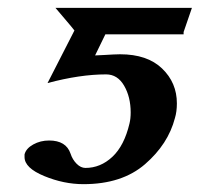

<svg xmlns="http://www.w3.org/2000/svg" viewBox="-20 -453 505 485"><path d="M307.1 -141.1Q310.1 -153.3 310.1 -168.9Q310.1 -208 293.5 -236.6Q276.9 -265.1 248 -265.1Q182.1 -265.1 100.1 -243.2L168 -376Q162.1 -383.8 145 -403.8Q127.9 -423.8 120.1 -433.1H464.8L443.8 -372.1V-366.2H246.1Q225.1 -323.2 220.2 -313Q227.1 -313 241.5 -314Q255.9 -314.9 266.4 -315.4Q276.9 -315.9 283.2 -315.9Q352.1 -315.9 389.4 -280Q426.8 -244.1 426.8 -191.9Q426.8 -170.9 421.9 -154.8Q404.8 -88.9 346.4 -38.3Q288.1 12.2 190.9 12.2Q141.1 12.2 91.6 -8.3Q42 -28.8 42 -56.2V-63Q45.9 -78.1 64 -88.1Q82 -98.1 104 -98.1Q147 -98.1 158.2 -64.9Q163.1 -49.8 173.6 -39.3Q184.1 -28.8 195.8 -28.8Q233.9 -28.8 263.9 -56.9Q293.9 -85 307.1 -141.1Z"/></svg>

Font: Linux Libertine
Style: Semibold Italic
Weight: 600
Italic angle: -11.5°
Designer: Philipp H. Poll
Foundry: Philipp H. Poll
Version: Version 5.1.2 ; ttfautohint (v0.9)